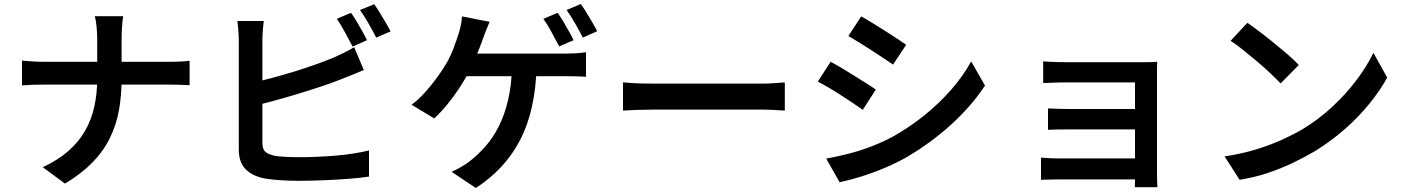

<svg xmlns="http://www.w3.org/2000/svg" viewBox="-20 -867 7020 960"><path d="M466 -674Q466 -699 463 -732Q460 -765 454 -786H596Q592 -765 590 -731Q588 -697 588 -674Q588 -645 588 -611Q588 -577 588 -541Q588 -505 588 -472Q588 -390 575 -317Q562 -244 530 -178Q498 -112 443 -55.5Q388 1 305 51L194 -31Q271 -67 323 -113Q375 -159 406.5 -215Q438 -271 452 -335.5Q466 -400 466 -472Q466 -505 466 -541Q466 -577 466 -612Q466 -647 466 -674ZM90 -564Q111 -562 139 -560Q167 -558 196 -558Q208 -558 244.5 -558Q281 -558 334 -558Q387 -558 448 -558Q509 -558 570.5 -558Q632 -558 685 -558Q738 -558 775 -558Q812 -558 825 -558Q857 -558 885 -559.5Q913 -561 928 -563V-441Q913 -442 882.5 -443Q852 -444 824 -444Q811 -444 774.5 -444Q738 -444 685 -444Q632 -444 571 -444Q510 -444 449 -444Q388 -444 335.5 -444Q283 -444 246.5 -444Q210 -444 199 -444Q168 -444 139.5 -443Q111 -442 90 -440Z M1735 -803Q1748 -785 1763 -760Q1778 -735 1792 -710Q1806 -685 1815 -666L1743 -634Q1727 -665 1705.5 -704.5Q1684 -744 1664 -773ZM1851 -846Q1864 -828 1879.5 -802.5Q1895 -777 1909.5 -752.5Q1924 -728 1933 -710L1861 -679Q1845 -711 1822.5 -750Q1800 -789 1780 -817ZM1299 -762Q1296 -741 1294 -713.5Q1292 -686 1292 -665Q1292 -650 1292 -612Q1292 -574 1292 -522.5Q1292 -471 1292 -414.5Q1292 -358 1292 -305.5Q1292 -253 1292 -212.5Q1292 -172 1292 -153Q1292 -120 1308 -107Q1324 -94 1359 -87Q1382 -84 1413.5 -82.5Q1445 -81 1479 -81Q1518 -81 1565 -83Q1612 -85 1660.5 -89Q1709 -93 1751.5 -100Q1794 -107 1825 -115V16Q1780 23 1718 27.5Q1656 32 1591.5 34.5Q1527 37 1472 37Q1425 37 1381.5 34Q1338 31 1306 26Q1243 14 1208.5 -20.5Q1174 -55 1174 -119Q1174 -146 1174 -192Q1174 -238 1174 -295Q1174 -352 1174 -410.5Q1174 -469 1174 -521Q1174 -573 1174 -611.5Q1174 -650 1174 -665Q1174 -676 1173 -693.5Q1172 -711 1170.5 -729.5Q1169 -748 1167 -762ZM1240 -453Q1287 -463 1341 -477.5Q1395 -492 1450.5 -509Q1506 -526 1556.5 -544Q1607 -562 1648 -579Q1673 -590 1698.5 -602.5Q1724 -615 1751 -631L1799 -517Q1773 -506 1743 -493.5Q1713 -481 1689 -472Q1644 -454 1587 -435Q1530 -416 1469 -397.5Q1408 -379 1349 -363Q1290 -347 1240 -335Z M2768 -803Q2781 -785 2796 -760Q2811 -735 2825 -710Q2839 -685 2848 -666L2776 -635Q2760 -665 2738.5 -705Q2717 -745 2697 -773ZM2884 -847Q2898 -828 2913 -803Q2928 -778 2942.5 -753.5Q2957 -729 2966 -711L2894 -679Q2878 -711 2855.5 -750Q2833 -789 2813 -817ZM2428 -758Q2420 -740 2411.5 -718Q2403 -696 2397 -680Q2389 -656 2377 -626Q2365 -596 2352 -565.5Q2339 -535 2325 -508Q2305 -470 2276.5 -426.5Q2248 -383 2215.5 -343.5Q2183 -304 2151 -275L2038 -343Q2065 -363 2090 -389Q2115 -415 2138 -444Q2161 -473 2180 -500.5Q2199 -528 2213 -552Q2233 -587 2247 -624Q2261 -661 2270 -689Q2278 -713 2283.5 -738Q2289 -763 2290 -785ZM2279 -599Q2296 -599 2331 -599Q2366 -599 2411 -599Q2456 -599 2506.5 -599Q2557 -599 2606 -599Q2655 -599 2697.5 -599Q2740 -599 2769.5 -599Q2799 -599 2809 -599Q2828 -599 2857 -600.5Q2886 -602 2910 -606V-483Q2883 -485 2854.5 -485.5Q2826 -486 2809 -486Q2797 -486 2759 -486Q2721 -486 2667.5 -486Q2614 -486 2553.5 -486Q2493 -486 2436.5 -486Q2380 -486 2335 -486Q2290 -486 2268 -486ZM2663 -535Q2660 -423 2639 -330.5Q2618 -238 2579 -164Q2540 -90 2484.5 -31Q2429 28 2359 73L2238 -8Q2263 -19 2287 -33Q2311 -47 2329 -61Q2370 -93 2407.5 -135.5Q2445 -178 2474 -235.5Q2503 -293 2520.5 -367Q2538 -441 2540 -535Z M3095 -455Q3112 -454 3138.5 -452Q3165 -450 3194 -449.5Q3223 -449 3249 -449Q3272 -449 3308 -449Q3344 -449 3388 -449Q3432 -449 3479.5 -449Q3527 -449 3574.5 -449Q3622 -449 3664 -449Q3706 -449 3738.5 -449Q3771 -449 3790 -449Q3826 -449 3855.5 -451.5Q3885 -454 3904 -455V-314Q3887 -315 3854.5 -317Q3822 -319 3790 -319Q3772 -319 3739 -319Q3706 -319 3663.5 -319Q3621 -319 3574 -319Q3527 -319 3479.5 -319Q3432 -319 3388 -319Q3344 -319 3308 -319Q3272 -319 3249 -319Q3207 -319 3164.5 -317.5Q3122 -316 3095 -314Z M4286 -785Q4310 -772 4341 -753Q4372 -734 4404 -713.5Q4436 -693 4464.5 -674.5Q4493 -656 4511 -643L4445 -544Q4425 -558 4396.5 -577Q4368 -596 4337 -616Q4306 -636 4276 -654.5Q4246 -673 4222 -687ZM4111 -74Q4167 -84 4225 -99Q4283 -114 4340 -136Q4397 -158 4450 -187Q4534 -235 4607 -294.5Q4680 -354 4738.5 -421.5Q4797 -489 4836 -560L4905 -439Q4837 -336 4735 -243.5Q4633 -151 4511 -80Q4460 -51 4400 -26Q4340 -1 4281.5 17Q4223 35 4178 44ZM4133 -558Q4158 -545 4189 -526.5Q4220 -508 4252 -488Q4284 -468 4312.5 -450Q4341 -432 4359 -419L4294 -318Q4273 -333 4245 -351.5Q4217 -370 4185.5 -390.5Q4154 -411 4123.5 -429Q4093 -447 4069 -459Z M5196 -560Q5208 -559 5229.5 -558Q5251 -557 5274 -556.5Q5297 -556 5313 -556Q5336 -556 5373.5 -556Q5411 -556 5456 -556Q5501 -556 5546 -556Q5591 -556 5630 -556Q5669 -556 5694 -556Q5712 -556 5733.5 -556.5Q5755 -557 5766 -558Q5765 -548 5765 -529.5Q5765 -511 5765 -495Q5765 -485 5765 -450.5Q5765 -416 5765 -366Q5765 -316 5765 -260.5Q5765 -205 5765 -151.5Q5765 -98 5765 -56.5Q5765 -15 5765 5Q5765 17 5765.5 37Q5766 57 5767 69H5654Q5655 58 5655 37Q5655 16 5655 0Q5655 -25 5655 -66Q5655 -107 5655 -156Q5655 -205 5655 -254Q5655 -303 5655 -345.5Q5655 -388 5655 -417.5Q5655 -447 5655 -455Q5646 -455 5622 -455Q5598 -455 5566 -455Q5534 -455 5498 -455Q5462 -455 5426.5 -455Q5391 -455 5361.5 -455Q5332 -455 5313 -455Q5297 -455 5273.5 -454.5Q5250 -454 5228.5 -453Q5207 -452 5196 -452ZM5220 -325Q5239 -324 5268 -323Q5297 -322 5324 -322Q5336 -322 5367 -322Q5398 -322 5439.5 -322Q5481 -322 5524.5 -322Q5568 -322 5607.5 -322Q5647 -322 5674 -322Q5701 -322 5708 -322V-220Q5701 -220 5674 -220Q5647 -220 5607.5 -220Q5568 -220 5524.5 -220Q5481 -220 5439.5 -220Q5398 -220 5367.5 -220Q5337 -220 5324 -220Q5297 -220 5267.5 -219.5Q5238 -219 5220 -218ZM5185 -79Q5197 -78 5220 -76.5Q5243 -75 5270 -75Q5285 -75 5320 -75Q5355 -75 5400.5 -75Q5446 -75 5495.5 -75Q5545 -75 5589.5 -75Q5634 -75 5666 -75Q5698 -75 5709 -75V30Q5696 30 5663 30Q5630 30 5585 30Q5540 30 5491.5 30Q5443 30 5398 30Q5353 30 5319 30Q5285 30 5270 30Q5248 30 5222.5 31Q5197 32 5185 32Z M6217 -753Q6243 -735 6278 -708.5Q6313 -682 6350 -652Q6387 -622 6420 -593.5Q6453 -565 6474 -542L6383 -450Q6364 -470 6333.5 -499Q6303 -528 6267 -558.5Q6231 -589 6196 -617Q6161 -645 6133 -663ZM6103 -85Q6184 -97 6254 -118Q6324 -139 6383.5 -165.5Q6443 -192 6491 -220Q6574 -270 6643 -334.5Q6712 -399 6764 -468.5Q6816 -538 6847 -603L6916 -479Q6879 -412 6825 -346Q6771 -280 6703 -220.5Q6635 -161 6556 -112Q6505 -82 6446 -53.5Q6387 -25 6320 -2.5Q6253 20 6178 32Z"/></svg>

Font: Noto Sans SC Thin SemiBold
Style: Regular
Weight: 600
Version: Version 2.004-H2;hotconv 1.0.118;makeotfexe 2.5.65603